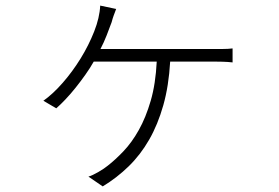

<svg xmlns="http://www.w3.org/2000/svg" viewBox="-20 -597 996 686"><path d="M135 -237Q169 -261 204 -301Q239 -341 268 -388Q297 -435 316.5 -484.5Q336 -534 338 -577L395 -565Q390 -552 386 -541Q382 -530 379 -518Q371 -496 361 -470.5Q351 -445 339 -422H742Q757 -422 776 -422Q795 -422 811 -424V-374Q794 -376 775 -376.5Q756 -377 742 -377H588Q583 -290 563.5 -221Q544 -152 513 -98Q482 -44 440 -3Q398 38 347 69L296 34Q310 30 331.5 17.5Q353 5 365 -5Q392 -26 421.5 -57Q451 -88 476 -132.5Q501 -177 518.5 -237Q536 -297 540 -377H315Q302 -354 285 -330Q268 -306 250 -283.5Q232 -261 214 -242Q196 -223 181 -210Z"/></svg>

Font: Kinto Sans Light
Style: Regular
Weight: 300
Designer: Authors: Ryoko NISHIZUKA  (kana & ideographs); Paul D. Hunt (Latin, Greek & Cyrillic); Wenlong ZHANG  (bopomofo); Sandol
Foundry: Adobe Systems Incorporated, ookami Inc.
Version: Version 0.001